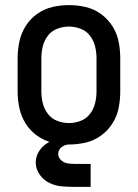

<svg xmlns="http://www.w3.org/2000/svg" viewBox="-20 -558 540 752"><path d="M275 174H335V84H274Q274 84 274 84Q274 84 274 84Q260 84 245.5 82Q231 80 219.5 69.5Q208 59 208 45Q208 29 221 18.5Q234 8 250 8V-19Q227 -19 205 -14Q183 -9 163.5 3.5Q144 16 132 36Q120 56 120 78Q120 104 135.5 126Q151 148 174.5 159Q198 170 223.5 172Q249 174 275 174ZM250 8Q283 8 315.5 0.5Q348 -7 375 -26.5Q402 -46 420 -74Q438 -102 444.5 -134.5Q451 -167 451 -200V-330Q451 -363 444.5 -395.5Q438 -428 420 -456Q402 -484 375 -503.5Q348 -523 315.5 -530.5Q283 -538 250 -538Q217 -538 185 -530.5Q153 -523 125.5 -503.5Q98 -484 80.5 -456Q63 -428 56 -395.5Q49 -363 49 -330V-200Q49 -167 56 -134.5Q63 -102 80.5 -74Q98 -46 125.5 -26.5Q153 -7 185 0.5Q217 8 250 8ZM250 -76Q227 -76 204.5 -84.5Q182 -93 167.5 -112Q153 -131 147.5 -154Q142 -177 142 -200V-330Q142 -353 147.5 -376Q153 -399 167.5 -418Q182 -437 204.5 -445.5Q227 -454 250 -454Q273 -454 295.5 -445.5Q318 -437 332.5 -418Q347 -399 352.5 -376Q358 -353 358 -330V-200Q358 -177 352.5 -154Q347 -131 332.5 -112Q318 -93 295.5 -84.5Q273 -76 250 -76Z"/></svg>

Font: Iosevka SS08 Medium
Style: Regular
Weight: 500
Monospace: yes
Designer: Belleve Invis
Foundry: Belleve Invis
Version: Version 3.4.3; ttfautohint (v1.8.3)